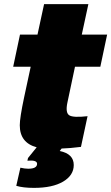

<svg xmlns="http://www.w3.org/2000/svg" viewBox="-20 -708 540 932"><path d="M307 -209Q297 -161 316 -148.5Q335 -136 405 -144L373 5Q318 12 279 13L270 25Q338 39 338 93Q338 143 286.5 173.5Q235 204 145 204Q92 204 59 194L79 106Q100 111 117 111Q160 111 160 87Q160 68 113 72L116 59L158 7Q76 -15 76 -100Q76 -136 97 -235L129 -384H44L77 -540H162L194 -688H409L377 -540H500L467 -384H344Z"/></svg>

Font: Nacelle Black
Style: Italic
Weight: 900
Italic angle: -12°
Designer: Sora Sagano
Foundry: Sora Sagano
Version: Version 1.000;FEAKit 1.0